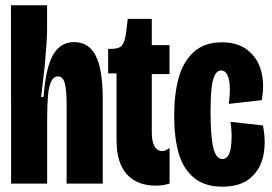

<svg xmlns="http://www.w3.org/2000/svg" viewBox="-20 -700 1038 732"><path d="M22.2 -296.3 21.7 -680H159.5V-588.3Q159.5 -546.5 150.7 -450.8Q146.8 -416.8 143.3 -386Q139.8 -355.2 136.8 -330.5H146Q155.2 -446.2 183.4 -492.8Q211.7 -539.5 262.5 -539.5Q318.7 -539.5 345.2 -487.2Q371.7 -434.8 371.7 -321.8V0H234V-299.5Q234 -359 226.6 -383.8Q219.2 -408.7 201 -408.7Q184.2 -408.7 175.1 -389.5Q166 -370.3 162.9 -335.2Q159.8 -300 159.8 -241.2V0H22.2Z M424.3 -164.8V-420.2H392.3V-513.8H405.7Q435 -513.8 445.6 -527.7Q456.2 -541.5 460.7 -575.3L467 -628H558.7V-528H626.3V-417.7H558.7V-195.3Q558.7 -160.2 569.1 -142.2Q579.5 -124.3 597.5 -124.3Q605.3 -124.3 612.4 -127.2Q619.5 -130.2 626.5 -136V-0.2Q614 3.8 601.5 5.8Q589 7.7 574 7.7Q502.2 7.7 463.2 -36Q424.3 -79.7 424.3 -164.8Z M644 -258Q644 -341.7 661.4 -403.8Q678.8 -466 719.4 -502.3Q760 -538.7 826.3 -538.7Q886.3 -538.7 924.2 -508.8Q962.2 -479 975.7 -429.1Q989.2 -379.2 977.8 -318.2L852.2 -304Q857.3 -341 856.1 -369.7Q854.8 -398.3 846.6 -414.8Q838.3 -431.3 823 -431.3Q807.3 -431.3 798.4 -412.7Q789.5 -394 786.1 -359.9Q782.7 -325.8 782.7 -274.2Q782.7 -179.8 793.2 -136.8Q803.7 -93.8 827.7 -93.8Q853.2 -93.8 859.9 -136.5Q866.7 -179.2 859 -235.5L982.3 -221.7Q994.8 -161.3 984.2 -108Q973.5 -54.7 934.8 -21.5Q896.2 11.7 827.8 11.7Q760.7 11.7 719.8 -21.9Q678.8 -55.5 661.4 -115.2Q644 -175 644 -258Z"/></svg>

Font: Bricolage Grotesque 96pt Condensed ExBd
Style: Regular
Weight: 800
Width: 3
Designer: Mathieu Triay
Foundry: Atelier Triay
Version: Version 1.001;Glyphs 3.2 (3207)